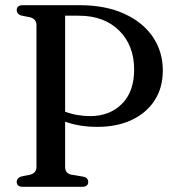

<svg xmlns="http://www.w3.org/2000/svg" viewBox="-20 -720 670 740"><path d="M607.5 -448.5Q607.5 -382 576 -333.2Q544.5 -284.5 487.8 -257.8Q431 -231 355 -231Q287 -231 231 -251V-76Q231 -51 256.5 -46.5L301.5 -39Q320 -35 320 -19Q320 0 296.5 0H68Q44.5 0 44.5 -19Q44.5 -34 62.5 -40L95.5 -46.5Q120.5 -53 120.5 -76V-623.5Q120.5 -647 95.5 -653.5L62 -660Q44.5 -666 44.5 -681Q44.5 -700 68 -700H286Q386.5 -700 458.5 -667.2Q530.5 -634.5 569 -577.8Q607.5 -521 607.5 -448.5ZM231 -659.5V-289.5Q255 -280.5 280 -276.5Q305 -272.5 327.5 -272.5Q402.5 -272.5 449.8 -319.5Q497 -366.5 497 -451.5Q497 -545 439.2 -602.2Q381.5 -659.5 283.5 -659.5Z"/></svg>

Font: Fraunces 72pt Soft
Style: Regular
Weight: 400
Version: Version 1.000;[b76b70a41]